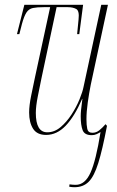

<svg xmlns="http://www.w3.org/2000/svg" viewBox="-20 -556 489 804"><path d="M292 228Q286 228 281.5 227.5Q277 227 270 226L271 216Q279 217 285 217.5Q291 218 297 218Q336 218 359 167Q382 116 401 -3Q393 2 384 6Q375 10 364 10Q334 10 326 -11Q318 -32 318 -69Q318 -81 319.5 -96Q321 -111 325 -142H324Q292 -68 255 -29.5Q218 9 173 9Q135 9 118.5 -17Q102 -43 102 -85Q102 -114 110.5 -155.5Q119 -197 126 -230L190 -526H163Q135 -526 118 -522.5Q101 -519 91 -504Q81 -489 72 -456L61 -413H51L82 -536H328L312 -413H303L309 -475Q313 -511 299 -518.5Q285 -526 264 -526H217L154 -230Q147 -196 138.5 -153.5Q130 -111 130 -83Q130 -2 178 -2Q208 -2 233.5 -23.5Q259 -45 279.5 -76.5Q300 -108 313 -140Q326 -172 330 -193L404 -536H432L360 -201Q353 -166 347.5 -127Q342 -88 342 -57Q342 -32 345.5 -16Q349 0 367 0Q383 0 396 -10.5Q409 -21 422 -36L428 -29Q409 71 391.5 127Q374 183 351 205.5Q328 228 292 228Z"/></svg>

Font: Noto Serif Display ExtraCondensed Thin
Style: Italic
Weight: 100
Width: 2
Italic angle: -12°
Designer: Monotype Design Team
Foundry: Monotype Imaging Inc.
Version: Version 2.009